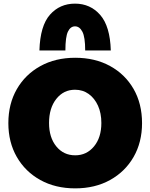

<svg xmlns="http://www.w3.org/2000/svg" viewBox="-20 -1021 828 1057"><path d="M394 16Q285 16 202 -30Q119 -76 72.5 -157Q26 -238 26 -343Q26 -449 72.5 -530Q119 -611 202 -657Q285 -703 394 -703Q503 -703 586 -657.5Q669 -612 715.5 -531Q762 -450 762 -343Q762 -238 715.5 -157Q669 -76 586 -30Q503 16 394 16ZM394 -166Q457 -166 497.5 -215Q538 -264 538 -344Q538 -398 519.5 -439Q501 -480 468.5 -503.5Q436 -527 393 -527Q330 -527 290 -476.5Q250 -426 250 -344Q250 -264 290 -215Q330 -166 394 -166ZM197 -743Q201 -879 255 -940Q309 -1001 393 -1001Q477 -1001 531.5 -939Q586 -877 590 -743H449Q449 -817 433.5 -846.5Q418 -876 393 -876Q368 -876 354 -847Q340 -818 340 -743Z"/></svg>

Font: Paytone One
Style: Regular
Weight: 400
Designer: Vernon Adams
Foundry: Vernon Adams
Version: Version 1.002; ttfautohint (v1.8.4.7-5d5b);gftools[0.9.23]